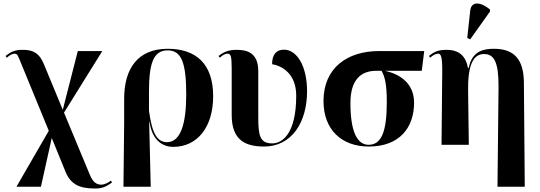

<svg xmlns="http://www.w3.org/2000/svg" viewBox="-20 -828 3087 1098"><path d="M522 250C558 250 583 244 621 215L614 205C602 216 577 228 559 228C533 228 512 215 494 172L346 -184L565 -536H425L339 -200L231 -461C206 -522 172 -543 112 -543C82 -543 52 -541 12 -508L19 -498C38 -516 54 -521 64 -521C81 -521 83 -508 103 -460L259 -80L74 240H214L276 -39L355 155C384 225 433 250 522 250Z M686 240H842L833 -132H835C851 -15 921 12 970 12C1108 12 1199 -100 1199 -278C1199 -465 1099 -549 939 -549C768 -549 690 -436 690 -263V-122ZM935 -15C878 -15 849 -67 832 -195V-303C832 -463 856 -540 939 -540C1018 -540 1045 -468 1045 -287C1045 -118 1012 -15 935 -15Z M1490 10C1648 10 1736 -128 1736 -306C1736 -452 1677 -544 1604 -544C1563 -544 1536 -519 1536 -461C1591 -452 1674 -408 1674 -281C1674 -67 1597 -8 1537 -8C1465 -8 1457 -54 1457 -160V-421C1457 -532 1386 -543 1331 -543C1288 -543 1259 -531 1230 -508L1237 -498C1253 -513 1270 -522 1282 -521C1299 -520 1305 -511 1305 -435V-170C1305 -25 1385 10 1490 10Z M2089 10C2266 10 2348 -99 2348 -241C2348 -348 2271 -404 2181 -423H2392L2406 -536H2148C1966 -536 1830 -440 1830 -250C1830 -88 1932 10 2089 10ZM2088 0C2025 0 1984 -70 1984 -239C1984 -374 2046 -423 2131 -423H2162C2180 -391 2192 -350 2192 -245C2192 -76 2162 0 2088 0Z M2669 -603 2782 -762V-774C2728 -818 2675 -823 2669 -766L2652 -611ZM2825 240H2981L2976 -356C2975 -491 2918 -549 2805 -549C2752 -549 2679 -540 2661 -440H2656C2640 -528 2582 -543 2535 -543C2483 -543 2462 -531 2433 -508L2440 -498C2458 -515 2475 -521 2485 -521C2500 -521 2510 -511 2509 -415L2505 0H2661L2657 -309C2655 -446 2682 -519 2748 -519C2807 -519 2832 -470 2831 -329Z"/></svg>

Font: Noto Serif Display
Style: Bold
Weight: 700
Designer: Monotype Design Team
Foundry: Monotype Imaging Inc.
Version: Version 2.009